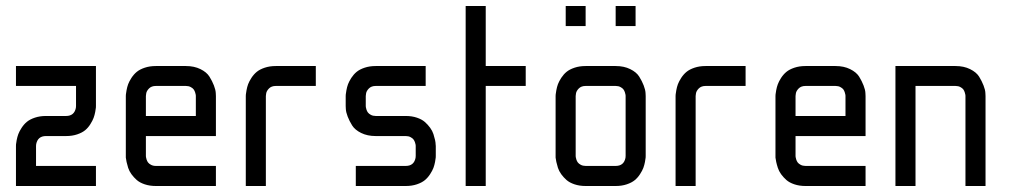

<svg xmlns="http://www.w3.org/2000/svg" viewBox="-20 -620 3372 640"><path d="M299.8 0H33.2V-133.3Q33.2 -135.3 33.4 -138.9Q33.7 -142.6 35.6 -153.1Q37.6 -163.6 41 -172.9Q44.4 -182.1 52 -193.8Q59.6 -205.6 69.6 -213.9Q79.6 -222.2 96.2 -227.8Q112.8 -233.4 133.3 -233.4H200.2Q227.5 -233.4 232.9 -260.3Q233.4 -266.6 233.4 -266.6V-333.5H33.2V-399.9H299.8V-266.6Q299.8 -264.6 299.6 -261Q299.3 -257.3 297.4 -246.8Q295.4 -236.3 292 -227.1Q288.6 -217.8 281.2 -206.1Q273.9 -194.3 263.9 -186Q253.9 -177.7 237.3 -172.1Q220.7 -166.5 200.2 -166.5H133.3Q106 -166.5 100.6 -139.6Q100.1 -133.3 100.1 -133.3V-66.9H299.8Z M699.7 0H499.5Q479 0 462.4 -5.6Q445.8 -11.2 435.8 -20Q425.8 -28.8 418.2 -39.3Q410.6 -49.8 407.2 -60.5Q403.8 -71.3 401.9 -80.1Q399.9 -88.9 399.4 -94.7V-100.1V-299.8Q399.4 -301.8 399.7 -305.4Q399.9 -309.1 401.9 -319.6Q403.8 -330.1 407.2 -339.4Q410.6 -348.6 418.2 -360.4Q425.8 -372.1 435.8 -380.4Q445.8 -388.7 462.4 -394.3Q479 -399.9 499.5 -399.9H599.6Q627.4 -399.9 648.2 -389.6Q668.9 -379.4 678.2 -364.5Q687.5 -349.6 693.1 -335Q698.7 -320.3 699.2 -310.1L699.7 -299.8V-166.5H466.3V-100.1Q466.3 -98.6 466.6 -96.4Q466.8 -94.2 468.5 -88.6Q470.2 -83 473.4 -78.6Q476.6 -74.2 483.4 -70.6Q490.2 -66.9 499.5 -66.9H699.7ZM466.3 -233.4H632.8V-299.8Q632.8 -301.3 632.6 -303.5Q632.3 -305.7 630.6 -311.5Q628.9 -317.4 625.7 -321.8Q622.6 -326.2 615.7 -329.8Q608.9 -333.5 599.6 -333.5H499.5Q484.9 -333.5 476.6 -325Q468.3 -316.4 467.3 -308.1L466.3 -299.8Z M899.4 -333.5Q884.8 -333.5 876.5 -325Q868.2 -316.4 867.2 -308.1L866.2 -299.8V0H799.3V-299.8Q799.3 -301.8 799.6 -305.4Q799.8 -309.1 801.8 -319.6Q803.7 -330.1 807.1 -339.4Q810.5 -348.6 818.1 -360.4Q825.7 -372.1 835.7 -380.4Q845.7 -388.7 862.3 -394.3Q878.9 -399.9 899.4 -399.9H1032.7V-333.5Z M1166 0V-66.9H1332.5Q1359.9 -66.9 1365.2 -93.8Q1365.7 -100.1 1365.7 -100.1V-133.3Q1365.7 -134.8 1365.5 -137Q1365.2 -139.2 1363.5 -144.8Q1361.8 -150.4 1358.6 -154.8Q1355.5 -159.2 1348.6 -162.8Q1341.8 -166.5 1332.5 -166.5H1232.4Q1204.6 -166.5 1183.8 -176.8Q1163.1 -187 1153.8 -201.9Q1144.5 -216.8 1138.9 -231.4Q1133.3 -246.1 1132.8 -256.3L1132.3 -266.6V-299.8Q1132.3 -301.8 1132.6 -305.4Q1132.8 -309.1 1134.8 -319.6Q1136.7 -330.1 1140.1 -339.4Q1143.6 -348.6 1151.1 -360.4Q1158.7 -372.1 1168.7 -380.4Q1178.7 -388.7 1195.3 -394.3Q1211.9 -399.9 1232.4 -399.9H1398.9V-333.5H1232.4Q1217.8 -333.5 1209.5 -325Q1201.2 -316.4 1200.2 -308.1L1199.2 -299.8V-266.6Q1199.2 -265.1 1199.5 -262.9Q1199.7 -260.7 1201.4 -255.1Q1203.1 -249.5 1206.3 -245.1Q1209.5 -240.7 1216.3 -237.1Q1223.1 -233.4 1232.4 -233.4H1332.5Q1353 -233.4 1369.6 -227.8Q1386.2 -222.2 1396.2 -213.4Q1406.2 -204.6 1413.8 -194.1Q1421.4 -183.6 1424.8 -172.9Q1428.2 -162.1 1430.2 -153.3Q1432.1 -144.5 1432.1 -138.7L1432.6 -133.3V-100.1Q1432.6 -98.1 1432.4 -94.5Q1432.1 -90.8 1430.2 -80.3Q1428.2 -69.8 1424.8 -60.5Q1421.4 -51.3 1413.8 -39.6Q1406.2 -27.8 1396.2 -19.5Q1386.2 -11.2 1369.6 -5.6Q1353 0 1332.5 0Z M1599.1 -600.1V-399.9H1732.4V-333.5H1599.1V0H1532.2V-600.1Z M1832 -100.1V-299.8Q1832 -301.8 1832.3 -305.4Q1832.5 -309.1 1834.5 -319.6Q1836.4 -330.1 1839.8 -339.4Q1843.3 -348.6 1850.8 -360.4Q1858.4 -372.1 1868.4 -380.4Q1878.4 -388.7 1895 -394.3Q1911.6 -399.9 1932.1 -399.9H2032.2Q2060.1 -399.9 2080.8 -389.6Q2101.6 -379.4 2110.8 -364.5Q2120.1 -349.6 2125.7 -335Q2131.3 -320.3 2131.8 -310.1L2132.3 -299.8V-100.1Q2132.3 -98.1 2132.1 -94.5Q2131.8 -90.8 2129.9 -80.3Q2127.9 -69.8 2124.5 -60.5Q2121.1 -51.3 2113.5 -39.6Q2106 -27.8 2095.9 -19.5Q2085.9 -11.2 2069.3 -5.6Q2052.7 0 2032.2 0H1932.1Q1911.6 0 1895 -5.6Q1878.4 -11.2 1868.4 -20Q1858.4 -28.8 1850.8 -39.3Q1843.3 -49.8 1839.8 -60.5Q1836.4 -71.3 1834.5 -80.1Q1832.5 -88.9 1832 -94.7ZM2065.4 -299.8Q2065.4 -301.3 2065.2 -303.5Q2064.9 -305.7 2063.2 -311.5Q2061.5 -317.4 2058.3 -321.8Q2055.2 -326.2 2048.3 -329.8Q2041.5 -333.5 2032.2 -333.5H1932.1Q1917.5 -333.5 1909.2 -325Q1900.9 -316.4 1899.9 -308.1L1898.9 -299.8V-100.1Q1898.9 -98.6 1899.2 -96.4Q1899.4 -94.2 1901.1 -88.6Q1902.8 -83 1906 -78.6Q1909.2 -74.2 1916 -70.6Q1922.9 -66.9 1932.1 -66.9H2032.2Q2059.6 -66.9 2064.9 -93.8Q2065.4 -100.1 2065.4 -100.1ZM1932.1 -600.1V-533.2H1865.7V-600.1ZM2032.2 -600.1H2098.6V-533.2H2032.2Z M2332 -333.5Q2317.4 -333.5 2309.1 -325Q2300.8 -316.4 2299.8 -308.1L2298.8 -299.8V0H2231.9V-299.8Q2231.9 -301.8 2232.2 -305.4Q2232.4 -309.1 2234.4 -319.6Q2236.3 -330.1 2239.7 -339.4Q2243.2 -348.6 2250.7 -360.4Q2258.3 -372.1 2268.3 -380.4Q2278.3 -388.7 2294.9 -394.3Q2311.5 -399.9 2332 -399.9H2465.3V-333.5Z M2865.2 0H2665Q2644.5 0 2627.9 -5.6Q2611.3 -11.2 2601.3 -20Q2591.3 -28.8 2583.7 -39.3Q2576.2 -49.8 2572.8 -60.5Q2569.3 -71.3 2567.4 -80.1Q2565.4 -88.9 2564.9 -94.7V-100.1V-299.8Q2564.9 -301.8 2565.2 -305.4Q2565.4 -309.1 2567.4 -319.6Q2569.3 -330.1 2572.8 -339.4Q2576.2 -348.6 2583.7 -360.4Q2591.3 -372.1 2601.3 -380.4Q2611.3 -388.7 2627.9 -394.3Q2644.5 -399.9 2665 -399.9H2765.1Q2793 -399.9 2813.7 -389.6Q2834.5 -379.4 2843.8 -364.5Q2853 -349.6 2858.6 -335Q2864.3 -320.3 2864.7 -310.1L2865.2 -299.8V-166.5H2631.8V-100.1Q2631.8 -98.6 2632.1 -96.4Q2632.3 -94.2 2634 -88.6Q2635.7 -83 2638.9 -78.6Q2642.1 -74.2 2648.9 -70.6Q2655.8 -66.9 2665 -66.9H2865.2ZM2631.8 -233.4H2798.3V-299.8Q2798.3 -301.3 2798.1 -303.5Q2797.9 -305.7 2796.1 -311.5Q2794.4 -317.4 2791.3 -321.8Q2788.1 -326.2 2781.2 -329.8Q2774.4 -333.5 2765.1 -333.5H2665Q2650.4 -333.5 2642.1 -325Q2633.8 -316.4 2632.8 -308.1L2631.8 -299.8Z M3031.7 0H2964.8V-399.9H3165Q3192.9 -399.9 3213.6 -389.6Q3234.4 -379.4 3243.7 -364.5Q3252.9 -349.6 3258.5 -335Q3264.2 -320.3 3264.6 -310.1L3265.1 -299.8V0H3198.2V-299.8Q3198.2 -301.3 3198 -303.5Q3197.8 -305.7 3196 -311.5Q3194.3 -317.4 3191.2 -321.8Q3188 -326.2 3181.2 -329.8Q3174.3 -333.5 3165 -333.5H3031.7Z"/></svg>

Font: Malkor
Style: Regular
Weight: 400
Version: Version 1.3